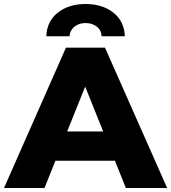

<svg xmlns="http://www.w3.org/2000/svg" viewBox="-34 -938 854 958"><path d="M-14 0 295 -700H490L800 0H594L352 -603H430L188 0ZM155 -136 206 -282H548L599 -136ZM197 -757Q200 -832 254.5 -875Q309 -918 393 -918Q477 -918 531.5 -875Q586 -832 589 -757H473Q472 -787 449 -805Q426 -823 393 -823Q360 -823 337.5 -805Q315 -787 313 -757Z"/></svg>

Font: MOST Montserrat ExtraBold
Style: Regular
Weight: 800
Designer: Julieta Ulanovsky
Foundry: Julieta Ulanovsky
Version: Version 8.000;March 11, 2024;FontCreator 15.0.0.2926 64-bit